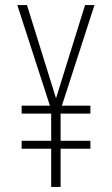

<svg xmlns="http://www.w3.org/2000/svg" viewBox="-20 -734 441 754"><path d="M200 -348 314 -714H351L223 -319H335V-288H218V-181H335V-150H218V0H181V-150H65V-181H181V-288H65V-319H176L48 -714H86Z"/></svg>

Font: Noto Sans Devanagari ExtraCondensed ExtraLight
Style: Regular
Weight: 200
Width: 2
Designer: Jelle Bosma - Monotype Design Team
Foundry: Monotype Imaging Inc.
Version: Version 2.004; ttfautohint (v1.8.4.7-5d5b)